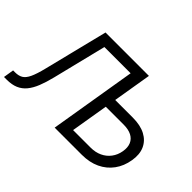

<svg xmlns="http://www.w3.org/2000/svg" viewBox="-127 -1040 1353 1353"><g transform="rotate(45 549.5 -364.0)"><path d="M-3.4 0 9.3 -78.1H28.8Q63.5 -78.1 86.7 -91.8Q109.9 -105.5 127.4 -142.8Q145 -180.2 162.6 -252L280.8 -727.5H638.7L625.5 -649.4H347.7L248.5 -247.6Q232.9 -184.6 214.4 -138.2Q195.8 -91.8 170.4 -61Q145 -30.3 109.4 -15.1Q73.7 0 23.9 0ZM641.1 -439.5H840.8Q916.5 -439.5 966.8 -413.1Q1017.1 -386.7 1038.8 -338.4Q1060.5 -290 1049.3 -224.1Q1038.1 -155.3 1001.2 -105Q964.4 -54.7 906.2 -27.3Q848.1 0 772.5 0H501.5L622.1 -727.5H713.4L605.5 -79.6H780.3Q827.6 -79.6 865.2 -97.2Q902.8 -114.7 927.2 -147.2Q951.7 -179.7 959 -223.1Q966.3 -265.6 953.4 -296.1Q940.4 -326.7 909.2 -342.8Q877.9 -358.9 830.6 -358.9H627.9Z"/></g></svg>

Font: Inter 20pt
Style: Italic
Weight: 400
Italic angle: -9.3988°
Version: Version 4.001;git-66647c0bb